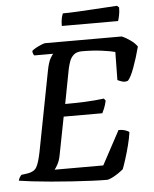

<svg xmlns="http://www.w3.org/2000/svg" viewBox="-70 -906 764 955"><g transform="rotate(-5 312.0 -429.0)"><path d="M425 0Q395 0 349.5 -2Q304 -4 251.5 -7.5Q199 -11 147.5 -15.5Q96 -20 54 -25Q12 -30 -12 -34Q-10 -43 -5 -51Q0 -59 4 -62L34 -66Q67 -71 79.5 -92Q92 -113 103 -168L180 -567Q188 -608 198.5 -626.5Q209 -645 214 -648H119Q116 -651 113.5 -657Q111 -663 111 -671Q118 -678 132 -685.5Q146 -693 159.5 -698.5Q173 -704 178 -704H560Q580 -696 602.5 -680Q625 -664 636 -647Q621 -590 603.5 -543Q586 -496 572 -482Q557 -476 542 -481Q527 -486 520 -490L522 -630Q501 -636 456 -642Q411 -648 357 -648Q330 -648 315.5 -635Q301 -622 294.5 -603.5Q288 -585 284 -567L251 -394Q301 -394 349.5 -396Q398 -398 445 -404L453 -393Q448 -371 441.5 -355Q435 -339 431 -332H238L201 -142Q196 -116 186.5 -98.5Q177 -81 170 -73H413L504 -242Q523 -242 539 -236.5Q555 -231 557 -226Q553 -197 544 -162Q535 -127 525 -95.5Q515 -64 508 -46Q499 -38 483 -27Q467 -16 450.5 -8Q434 0 425 0ZM268 -782Q268 -807 272 -823Q276 -839 279 -844Q308 -844 347 -846Q386 -848 426.5 -850.5Q467 -853 500 -855Q533 -857 550 -858L560 -849Q560 -827 556 -808.5Q552 -790 549 -782Z"/></g></svg>

Font: Texturina 72pt 72pt SemiBold
Style: Italic
Weight: 600
Italic angle: -11°
Designer: Guillermo Torres Carreño
Foundry: Omnibus-Type
Version: Version 1.002; ttfautohint (v1.8.3)